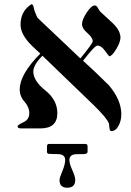

<svg xmlns="http://www.w3.org/2000/svg" viewBox="-20 -610 621 912"><path d="M556.2 -67.4Q556.2 -38.1 544.4 -15.1Q530.3 12.7 509.3 12.7Q501.5 12.7 500 -1.5Q497.6 -22 497.6 -22.9Q488.8 -48.3 423.8 -111.8Q398.4 -137.2 181.6 -345.2Q138.7 -302.2 138.2 -270.5Q138.2 -226.1 195.3 -180.4Q252.4 -134.8 252.4 -72.3Q252.4 0 171.4 0H80.1Q63.5 0 63.5 -10.3Q63.5 -16.6 91.3 -29.3Q119.1 -42 119.1 -72.3Q119.1 -101.6 96.4 -127Q73.7 -152.3 73.7 -185.5Q73.7 -256.8 171.4 -355.5Q157.2 -368.2 134.8 -389.6Q77.6 -444.3 77.6 -492.7Q77.6 -551.3 120.6 -584Q129.4 -590.3 131.8 -590.3Q138.2 -586.4 140.9 -571.3Q143.6 -556.2 157.2 -526.9Q161.1 -522 222.2 -464.8L361.8 -332.5Q420.4 -403.8 420.4 -414.1Q420.4 -431.6 395 -453.1Q369.6 -474.6 369.6 -495.1Q369.6 -516.6 391.8 -550.3Q414.1 -584 430.2 -584Q438 -584 443.6 -574.5Q449.2 -564.9 454.6 -556.2Q484.9 -528.3 515.6 -500Q552.2 -464.4 552.2 -431.6Q552.2 -410.2 532 -376.5Q511.7 -342.8 499 -342.8Q497.6 -342.8 479.2 -368.2Q460.9 -393.6 442.9 -393.6Q430.2 -393.6 374.5 -321.3Q416.5 -284.7 496.6 -205.6Q556.2 -135.7 556.2 -67.4ZM396 110.4Q396 121.6 377 122.1Q336.4 122.1 335 123Q309.6 127 309.6 149.9Q309.6 167.5 323.5 198Q337.4 228.5 337.4 245.1Q337.4 281.7 299.3 281.7Q262.7 281.7 262.7 245.1Q262.7 234.9 276.1 203.1Q289.6 171.4 289.6 149.9Q289.6 124.5 258.8 122.1Q234.9 122.1 210.4 120.6Q202.6 118.2 203.1 110.4V85Q203.1 73.7 213.4 73.7H385.7Q396 73.7 396 85Z"/></svg>

Font: Accordance
Style: Regular
Weight: 400
Version: Version 1.1 (build May 11, 2018) Miklal Software Solutions, 